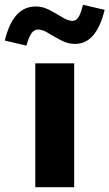

<svg xmlns="http://www.w3.org/2000/svg" viewBox="-84 -780 456 800"><path d="M63 0V-516H225V0ZM26 -590 -64 -611Q-47 -682 -15 -717.5Q17 -753 65 -753Q95 -753 123 -738Q151 -723 175.5 -708Q200 -693 218 -693Q233 -693 242.5 -707.5Q252 -722 262 -760L352 -739Q335 -669 304.5 -633Q274 -597 228 -597Q199 -597 170.5 -612Q142 -627 117.5 -642Q93 -657 75 -657Q59 -657 48 -642.5Q37 -628 26 -590Z"/></svg>

Font: Red Hat Text
Style: Bold
Weight: 700
Designer: Pentagram, MCKL
Foundry: MCKL
Version: Version 1.030